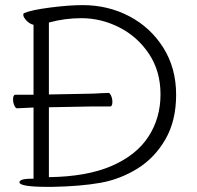

<svg xmlns="http://www.w3.org/2000/svg" viewBox="-20 -727 768 750"><path d="M56 -15Q56 -21 66.5 -25Q77 -29 111 -29V-307L47 -304H46Q41 -304 36 -315Q31 -326 31 -339Q31 -357 41 -357H111V-630Q95 -634 83 -647Q71 -660 71 -669Q71 -675 75 -676Q102 -688 175.5 -697.5Q249 -707 303 -707Q402 -707 485 -663.5Q568 -620 618 -540.5Q668 -461 668 -357Q668 -255 626 -182.5Q584 -110 517 -68.5Q450 -27 373 -13Q294 1 183 3H169Q56 3 56 -15ZM607 -358Q607 -449 562 -516.5Q517 -584 446 -620Q375 -656 298 -656Q233 -656 171 -639V-358L331 -361Q345 -361 375 -363L403 -364H404Q409 -364 414 -353Q419 -342 419 -329Q419 -311 410 -311H332L171 -308V-35Q320 -37 416.5 -79Q513 -121 560 -193.5Q607 -266 607 -358Z"/></svg>

Font: JyunsaiKaai Light
Style: Regular
Weight: 300
Designer: Fontworks Inc.
Version: Version 0.030;April 7, 2024;FontCreator 14.0.0.2901 64-bit